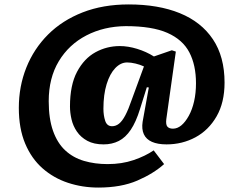

<svg xmlns="http://www.w3.org/2000/svg" viewBox="-20 -628 1086 867"><path d="M424 219Q352 219 287 197.5Q222 176 172 132Q122 88 93.5 20Q65 -48 65 -141Q65 -238 99 -323Q133 -408 197 -472Q261 -536 353 -572Q445 -608 561 -608Q695 -608 792 -568.5Q889 -529 941.5 -450.5Q994 -372 994 -255Q994 -165 958 -102.5Q922 -40 862.5 -8Q803 24 732 24Q692 24 666 12.5Q640 1 629.5 -22Q619 -45 624 -78L652 -233L643 -234L612 -135Q594 -77 570.5 -42Q547 -7 516.5 8.5Q486 24 448 24Q404 24 374.5 8Q345 -8 327.5 -33.5Q310 -59 303 -89Q296 -119 296 -147Q296 -244 328 -304Q360 -364 411 -392Q462 -420 521 -420Q558 -420 599 -407.5Q640 -395 675 -373L756 -401L774 -395L731 -90Q728 -65 736 -56Q744 -47 761 -47Q781 -47 799 -62Q817 -77 832.5 -105Q848 -133 856.5 -170.5Q865 -208 865 -252Q865 -334 835 -391.5Q805 -449 736 -479.5Q667 -510 548 -510Q449 -509 370 -468Q291 -427 245.5 -351.5Q200 -276 200 -171Q200 -92 219.5 -37Q239 18 274.5 51Q310 84 359 98.5Q408 113 466 113Q530 113 583 95Q636 77 674 51L721 113Q673 156 600 187.5Q527 219 424 219ZM486 -58Q503 -58 517.5 -69.5Q532 -81 546 -107.5Q560 -134 575 -178L630 -328Q613 -336 592 -341Q571 -346 554 -346Q525 -346 500.5 -320.5Q476 -295 461.5 -248Q447 -201 447 -137Q447 -107 455 -82.5Q463 -58 486 -58Z"/></svg>

Font: Literata ExtraBold
Style: Italic
Weight: 800
Italic angle: -2°
Designer: Latin by Veronika Burian and Jose Scaglione. Greek by Irene Vlachou. Cyrillic by Vera Evstafieva
Foundry: TypeTogether
Version: Version 3.002